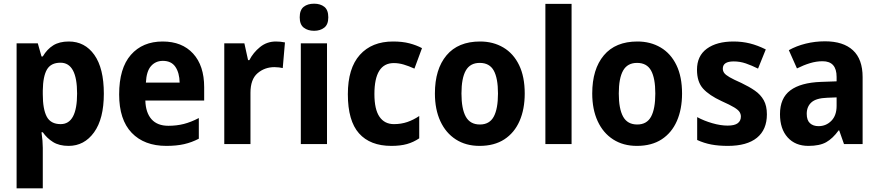

<svg xmlns="http://www.w3.org/2000/svg" viewBox="-20 -781 4765 1041"><path d="M353 -556Q440 -556 491.5 -483.5Q543 -411 543 -273Q543 -137 490 -63.5Q437 10 352 10Q301 10 267.5 -11Q234 -32 212 -64H205Q212 -16 212 20V240H70V-546H185L205 -475H212Q235 -514 268.5 -535Q302 -556 353 -556ZM308 -441Q256 -441 234.5 -404Q213 -367 212 -290V-270Q212 -189 233.5 -148.5Q255 -108 309 -108Q398 -108 398 -274Q398 -441 308 -441Z M862 -556Q967 -556 1027 -490.5Q1087 -425 1087 -308V-236H768Q770 -170 801.5 -134.5Q833 -99 893 -99Q938 -99 977 -109Q1016 -119 1058 -141V-29Q1020 -9 978.5 0.5Q937 10 882 10Q762 10 694 -61Q626 -132 626 -269Q626 -411 689.5 -483.5Q753 -556 862 -556ZM863 -451Q824 -451 799 -423Q774 -395 771 -333H954Q953 -386 931 -418.5Q909 -451 863 -451Z M1476 -556Q1501 -556 1525 -551L1513 -412Q1505 -414 1492.5 -415.5Q1480 -417 1468 -417Q1415 -417 1376.5 -384Q1338 -351 1338 -278V0H1196V-546H1305L1325 -455H1332Q1353 -496 1390 -526Q1427 -556 1476 -556Z M1683 -761Q1717 -761 1738.5 -744Q1760 -727 1760 -687Q1760 -648 1738 -631Q1716 -614 1683 -614Q1649 -614 1627 -631Q1605 -648 1605 -687Q1605 -727 1626.5 -744Q1648 -761 1683 -761ZM1753 -546V0H1611V-546Z M2102 10Q1987 10 1926.5 -58Q1866 -126 1866 -270Q1866 -411 1931 -483.5Q1996 -556 2111 -556Q2162 -556 2200 -546Q2238 -536 2268 -520L2227 -409Q2196 -423 2169 -431Q2142 -439 2115 -439Q2010 -439 2010 -271Q2010 -188 2037.5 -148Q2065 -108 2116 -108Q2155 -108 2188.5 -119.5Q2222 -131 2253 -152V-31Q2222 -10 2186.5 0Q2151 10 2102 10Z M2825 -274Q2825 -189 2797 -125Q2769 -61 2714.5 -25.5Q2660 10 2580 10Q2506 10 2451.5 -25Q2397 -60 2367.5 -124Q2338 -188 2338 -274Q2338 -406 2401 -481Q2464 -556 2583 -556Q2654 -556 2709 -523.5Q2764 -491 2794.5 -428Q2825 -365 2825 -274ZM2482 -274Q2482 -191 2505.5 -148.5Q2529 -106 2582 -106Q2634 -106 2657 -148.5Q2680 -191 2680 -274Q2680 -357 2657 -398.5Q2634 -440 2581 -440Q2529 -440 2505.5 -398.5Q2482 -357 2482 -274Z M3079 0H2937V-760H3079Z M3678 -274Q3678 -189 3650 -125Q3622 -61 3567.5 -25.5Q3513 10 3433 10Q3359 10 3304.5 -25Q3250 -60 3220.5 -124Q3191 -188 3191 -274Q3191 -406 3254 -481Q3317 -556 3436 -556Q3507 -556 3562 -523.5Q3617 -491 3647.5 -428Q3678 -365 3678 -274ZM3335 -274Q3335 -191 3358.5 -148.5Q3382 -106 3435 -106Q3487 -106 3510 -148.5Q3533 -191 3533 -274Q3533 -357 3510 -398.5Q3487 -440 3434 -440Q3382 -440 3358.5 -398.5Q3335 -357 3335 -274Z M4138 -161Q4138 -78 4084 -34Q4030 10 3926 10Q3876 10 3836.5 2.5Q3797 -5 3760 -22V-146Q3797 -126 3842 -113Q3887 -100 3925 -100Q3963 -100 3980 -113Q3997 -126 3997 -149Q3997 -162 3990 -173.5Q3983 -185 3961 -198.5Q3939 -212 3892 -233Q3825 -264 3792 -300.5Q3759 -337 3759 -403Q3759 -478 3812.5 -517Q3866 -556 3957 -556Q4004 -556 4046 -545.5Q4088 -535 4132 -513L4090 -409Q4056 -426 4024 -437Q3992 -448 3958 -448Q3899 -448 3899 -409Q3899 -396 3906.5 -385.5Q3914 -375 3935.5 -362.5Q3957 -350 4000 -331Q4042 -311 4073 -289.5Q4104 -268 4121 -237.5Q4138 -207 4138 -161Z M4453 -557Q4552 -557 4604.5 -508.5Q4657 -460 4657 -363V0H4556L4530 -74H4527Q4495 -30 4459.5 -10Q4424 10 4363 10Q4292 10 4250.5 -36Q4209 -82 4209 -162Q4209 -249 4265 -291Q4321 -333 4431 -337L4516 -340V-364Q4516 -449 4440 -449Q4406 -449 4371.5 -438.5Q4337 -428 4301 -410L4257 -509Q4298 -532 4348.5 -544.5Q4399 -557 4453 -557ZM4465 -251Q4405 -249 4379.5 -226Q4354 -203 4354 -164Q4354 -129 4371.5 -113Q4389 -97 4418 -97Q4459 -97 4487.5 -126Q4516 -155 4516 -207V-253Z"/></svg>

Font: Noto Sans Armenian SemiCondensed
Style: Bold
Weight: 700
Width: 4
Designer: Monotype Design Team
Foundry: Monotype Imaging Inc.
Version: Version 2.008; ttfautohint (v1.8.4.7-5d5b)